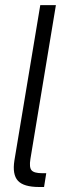

<svg xmlns="http://www.w3.org/2000/svg" viewBox="-20 -748 252 768"><path d="M136.7 0Q74.7 0 51.8 -24.9Q28.8 -49.8 37.6 -106L141.1 -727.5H203.6L101.6 -111.8Q96.2 -78.6 106.2 -66.9Q116.2 -55.2 148.4 -55.2H165L156.2 0Z"/></svg>

Font: Inter Display Light
Style: Italic
Weight: 300
Italic angle: -9.39999°
Designer: Rasmus Andersson
Foundry: rsms
Version: Version 4.000;git-a52131595